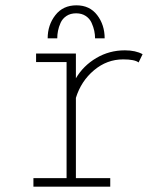

<svg xmlns="http://www.w3.org/2000/svg" viewBox="-20 -701 610 721"><path d="M159 -557Q159 -607 187.8 -644Q216.5 -681 267 -681Q317 -681 345 -644.2Q373 -607.5 373 -557H337Q337 -571 334 -585.2Q331 -599.5 324 -615.2Q317 -631 302 -641Q287 -651 266 -651Q244.5 -651 229.5 -641Q214.5 -631 207.5 -615.2Q200.5 -599.5 197.8 -585.2Q195 -571 195 -557ZM265 -32H394V0H105.5V-32H230V-468H115.5V-500H265V-407Q293 -454.5 341.8 -483.2Q390.5 -512 449 -512Q489 -512 515.5 -497.5L500.5 -466.5Q485.5 -478 442.5 -478Q381.5 -478 333 -437.2Q284.5 -396.5 265 -333.5Z"/></svg>

Font: League Mono Narrow Thin
Style: Regular
Weight: 100
Width: 3
Designer: Tyler Finck
Foundry: The League of Moveable Type / Tyler Finck
Version: Version 2.210